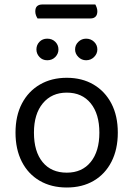

<svg xmlns="http://www.w3.org/2000/svg" viewBox="-20 -821 593 854"><path d="M383 -739H147Q143 -745 140 -753Q137 -761 137 -770Q137 -787 145.5 -794Q154 -801 167 -801H404Q407 -796 410 -787.5Q413 -779 413 -771Q413 -755 405 -747Q397 -739 383 -739ZM504 -231Q504 -157 476 -102Q448 -47 397 -17Q346 13 277 13Q208 13 156.5 -17Q105 -47 77 -102Q49 -157 49 -231Q49 -306 77.5 -360.5Q106 -415 157.5 -445Q209 -475 277 -475Q345 -475 396 -445Q447 -415 475.5 -360.5Q504 -306 504 -231ZM277 -409Q210 -409 170.5 -361.5Q131 -314 131 -231Q131 -147 169.5 -100Q208 -53 277 -53Q345 -53 383.5 -100.5Q422 -148 422 -231Q422 -314 383.5 -361.5Q345 -409 277 -409ZM240 -601Q240 -582 226 -567.5Q212 -553 190 -553Q169 -553 155.5 -567.5Q142 -582 142 -601Q142 -621 155.5 -635Q169 -649 190 -649Q212 -649 226 -635Q240 -621 240 -601ZM413 -601Q413 -582 398.5 -567.5Q384 -553 363 -553Q343 -553 328.5 -567.5Q314 -582 314 -601Q314 -621 328.5 -635Q343 -649 363 -649Q384 -649 398.5 -635Q413 -621 413 -601Z"/></svg>

Font: Baloo Tammudu 2
Style: Regular
Weight: 400
Designer: Maithili Shingre, Omkar Shende and Ek Type
Foundry: Ek Type
Version: Version 1.700